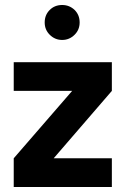

<svg xmlns="http://www.w3.org/2000/svg" viewBox="-20 -749 503 769"><path d="M299 -659Q299 -689 279 -709Q258 -729 229 -729Q199 -729 179 -709Q159 -689 159 -659Q159 -630 179 -610Q200 -589 229 -589Q258 -589 279 -610Q299 -630 299 -659ZM35 0H428V-115H195L428 -385V-500H35V-385H269L35 -115Z"/></svg>

Font: Unageo
Style: SemiBold
Weight: 600
Designer: Richard Sepsi
Foundry: Richard Sepsi
Version: Version 2.000